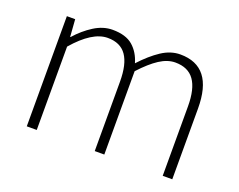

<svg xmlns="http://www.w3.org/2000/svg" viewBox="-91 -706 1080 868"><g transform="rotate(20 448.5 -271.5)"><path d="M102 0V-530H142L148 -447H150Q186 -488 229.5 -515.5Q273 -543 318 -543Q382 -543 416 -513.5Q450 -484 464 -435Q510 -485 554 -514Q598 -543 644 -543Q723 -543 762.5 -492.5Q802 -442 802 -340V0H756V-334Q756 -418 726.5 -459.5Q697 -501 635 -501Q598 -501 559.5 -476Q521 -451 475 -401V0H429V-334Q429 -418 400 -459.5Q371 -501 310 -501Q273 -501 233 -476Q193 -451 150 -401V0Z"/></g></svg>

Font: Noto Sans HK Thin ExtraLight
Style: Regular
Weight: 250
Version: Version 2.004-H2;hotconv 1.0.118;makeotfexe 2.5.65603